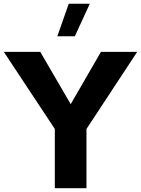

<svg xmlns="http://www.w3.org/2000/svg" viewBox="-24 -996 746 1016"><path d="M350.1 -444.8 189 -721.7H-3.9L266.1 -313.5V0H433.6V-313.5L702.1 -721.7H510.3ZM279.3 -804.2H372.1L451.2 -976.1H339.8Z"/></svg>

Font: Estedad ExtraBold
Style: Regular
Weight: 800
Designer: Amin Abedi
Version: Version 7.3